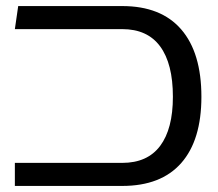

<svg xmlns="http://www.w3.org/2000/svg" viewBox="-20 -613 719 633"><path d="M29 0V-76H383Q466 -76 508 -132Q550 -188 550 -294Q550 -403 508 -460Q466 -517 383 -517H29L40 -593H383Q511 -593 577.5 -516Q644 -439 644 -294Q644 -151 577.5 -75.5Q511 0 383 0Z"/></svg>

Font: Noto Sans Hebrew Thin
Style: Regular
Weight: 400
Version: Version 3.001